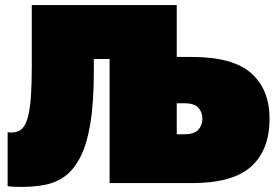

<svg xmlns="http://www.w3.org/2000/svg" viewBox="-20 -720 1095 755"><path d="M65 15Q57 15 37.5 14.5Q18 14 10 12V-200Q13 -199 25 -199Q41 -199 54 -205Q67 -211 76.5 -226.5Q86 -242 92.5 -271Q99 -300 102 -346.5Q105 -393 105 -460V-700H675V-496H735Q896 -496 968 -432Q1040 -368 1040 -253Q1040 -131 968 -65.5Q896 0 735 0H411V-488H349V-440Q349 -316 335 -233Q321 -150 295 -100.5Q269 -51 234 -26Q199 -1 156 7Q113 15 65 15ZM675 -192H704Q744 -192 760 -210Q776 -228 776 -253Q776 -278 760.5 -296Q745 -314 704 -314H675Z"/></svg>

Font: Golos Text Black
Style: Regular
Weight: 900
Designer: A.Korolkova, Vitaly Kuzmin
Foundry: ParaType Ltd
Version: Version 2.004